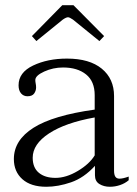

<svg xmlns="http://www.w3.org/2000/svg" viewBox="-20 -704 524 734"><path d="M102 -566 218 -684H261L378 -566L360 -547L259 -629Q246 -638 240 -638Q233 -638 220 -629L119 -547ZM33 -96Q33 -168 108 -215.5Q183 -263 342 -285V-340Q342 -393 309 -419.5Q276 -446 221 -446Q183 -446 149 -430.5Q115 -415 115 -398Q115 -392 116.5 -384.5Q118 -377 118 -370Q118 -357 110.5 -346.5Q103 -336 85 -336Q70 -336 60.5 -347Q51 -358 51 -378Q51 -427 106.5 -453.5Q162 -480 236 -480Q322 -480 369 -441.5Q416 -403 416 -337V-52Q416 -36 421 -28.5Q426 -21 437 -21Q450 -21 472 -29V-15Q458 -3 439 3.5Q420 10 400 10Q377 10 360 -0.5Q343 -11 343 -34V-70Q301 -24 251.5 -7Q202 10 157 10Q98 10 65.5 -19Q33 -48 33 -96ZM342 -110V-255Q230 -235 167.5 -194Q105 -153 105 -101Q105 -63 128.5 -43.5Q152 -24 192 -24Q233 -24 277.5 -50.5Q322 -77 342 -110Z"/></svg>

Font: Taviraj Light
Style: Regular
Weight: 300
Designer: Katatrad Team
Foundry: CadsonDemak
Version: Version 1.001